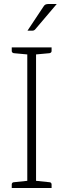

<svg xmlns="http://www.w3.org/2000/svg" viewBox="-20 -944 318 964"><path d="M117 0V-706H161V0ZM39 0V-18Q39 -23 42 -26Q45 -29 49 -29L125 -37L130 0ZM148 0 153 -37 229 -29Q233 -29 236 -26Q239 -23 239 -18V0ZM130 -706 125 -670 49 -677Q45 -678 42 -680.5Q39 -683 39 -688V-706ZM239 -706V-688Q239 -683 236 -680.5Q233 -678 229 -677L153 -670L148 -706ZM118 -790 197 -909Q202 -918 208 -921Q214 -924 225 -924H265L158 -798Q155 -794 151 -792Q147 -790 142 -790Z"/></svg>

Font: Aleo ExtraLight
Style: Regular
Weight: 250
Designer: Alessio Laiso
Foundry: Alessio Laiso
Version: Version 2.001;gftools[0.9.29]